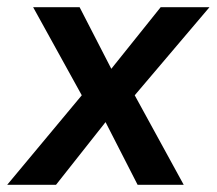

<svg xmlns="http://www.w3.org/2000/svg" viewBox="-34 -513 602 533"><path d="M-14 0H121.5L259 -174L348 0H476L340 -248.5L547.5 -493H412L275 -322L187 -493H58L193 -248.5Z"/></svg>

Font: HK Grotesk SemiBold
Style: Italic
Weight: 600
Italic angle: -16°
Designer: Alfredo Marco Pradil
Foundry: Hanken Design Co.
Version: Version 3.001;FEAKit 1.0